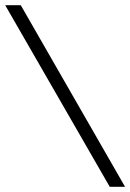

<svg xmlns="http://www.w3.org/2000/svg" viewBox="-20 -720 502 740"><path d="M0 -700H60L462 0H403Z"/></svg>

Font: Chakra Petch Light
Style: Regular
Weight: 300
Designer: Katatrad Aksorn Co.,Ltd.
Foundry: Cadson Demak Co.,Ltd.
Version: Version 1.000; ttfautohint (v1.6)